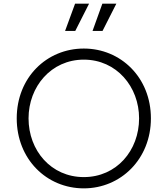

<svg xmlns="http://www.w3.org/2000/svg" viewBox="-20 -1024 921 1056"><path d="M394 -854 470 -1004H393L338 -854ZM544 -854 620 -1004H543L489 -854ZM441 12C644 12 810 -149 810 -373C810 -598 644 -757 441 -757C237 -757 72 -598 72 -373C72 -149 236 12 441 12ZM441 -50C261 -50 137 -196 137 -373C137 -547 261 -696 441 -696C621 -696 745 -547 745 -373C745 -196 621 -50 441 -50Z"/></svg>

Font: Plus Jakarta Sans Light
Style: Regular
Weight: 300
Designer: Gumpita Rahayu
Foundry: Tokotype
Version: Version 2.071;gftools[0.9.30]